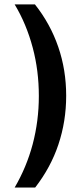

<svg xmlns="http://www.w3.org/2000/svg" viewBox="-20 -760 363 864"><path d="M127 -110.8Q154.8 -215.8 154.8 -328.1Q154.8 -441.9 127.4 -544.9Q99.1 -651.9 45.9 -740.2H137.2Q206.5 -652.8 242.2 -548.8Q277.8 -445.3 277.8 -329.1Q277.8 -213.9 242.7 -109.4Q208.5 -6.8 138.2 84H45.9Q99.6 -7.8 127 -110.8Z"/></svg>

Font: D-DIN Exp
Style: DINExp-Bold
Weight: 700
Width: 7
Designer: Charles Nix
Foundry: Datto Inc.
Version: Version 1.00